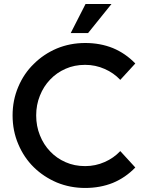

<svg xmlns="http://www.w3.org/2000/svg" viewBox="-20 -933 720 961"><path d="M406.2 7.8Q331.1 7.8 264.6 -19.5Q198.2 -47.9 149.4 -95.7Q99.6 -144.5 71.3 -211.9Q43 -278.3 43 -355.5Q43 -431.6 71.3 -498Q99.6 -565.4 149.4 -613.3Q198.2 -662.1 264.6 -690.4Q331.1 -717.8 406.2 -717.8Q406.2 -717.8 407.2 -717.8Q481.4 -717.8 544.9 -692.4Q608.4 -666 657.2 -615.2Q631.8 -587.9 582 -533.2Q548.8 -568.4 503.9 -587.9Q458 -608.4 406.2 -608.4Q352.5 -608.4 308.6 -588.9Q263.7 -569.3 231.4 -535.2Q198.2 -501 179.7 -454.1Q161.1 -408.2 161.1 -355.5Q161.1 -301.8 179.7 -255.9Q198.2 -209 231.4 -174.8Q263.7 -140.6 308.6 -121.1Q352.5 -101.6 406.2 -101.6Q458 -101.6 503.9 -122.1Q548.8 -141.6 582 -176.8Q607.4 -149.4 657.2 -94.7Q608.4 -43.9 544.9 -17.6Q481.4 7.8 406.2 7.8ZM408.2 -913.1Q440.4 -913.1 538.1 -913.1Q508.8 -877 420.9 -767.6Q417 -767.6 406.2 -767.6Q387.7 -767.6 334 -767.6Q352.5 -804.7 408.2 -913.1Z"/></svg>

Font: SSportsD
Style: Medium
Weight: 400
Designer: Swiss Typefaces
Version: Version 1.000